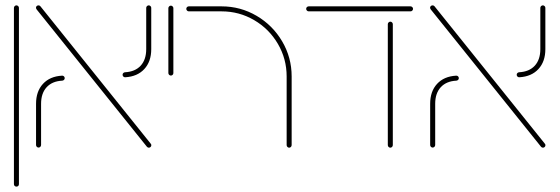

<svg xmlns="http://www.w3.org/2000/svg" viewBox="-20 -542 2069 710"><path d="M31.5 138.9V-513Q31.5 -516.7 34.3 -519.4Q37 -522.2 40.7 -522.2Q44.4 -522.2 47.2 -519.4Q50 -516.7 50 -513V138.9Q50 143 47.4 145.6Q44.8 148.1 40.7 148.1Q37 148.1 34.3 145.6Q31.5 143 31.5 138.9Z M523.3 0.7 115.6 -507Q113 -511.1 113 -513Q113 -517 115.7 -519.6Q118.5 -522.2 122.2 -522.2Q126.7 -522.2 129.3 -518.9L537 -11.1Q539.6 -8.5 539.6 -5.2Q539.6 -1.5 537 1.3Q534.4 4.1 530.4 4.1Q526.3 4.1 523.3 0.7ZM113.3 -5.9V-158.1Q113.3 -204.1 138.9 -231.9Q164.4 -259.6 209.3 -262.2Q213 -262.6 216.1 -260Q219.3 -257.4 219.3 -253Q219.3 -249.3 216.7 -246.7Q214.1 -244.1 210.4 -243.7Q173 -241.9 152.4 -219.4Q131.9 -197 131.9 -158.1V-5.9Q131.9 -1.9 129.1 0.9Q126.3 3.7 122.6 3.7Q118.9 3.7 116.1 0.9Q113.3 -1.9 113.3 -5.9ZM433.3 -265.6Q433.3 -269.3 435.9 -271.9Q438.5 -274.4 442.2 -274.8Q479.6 -276.7 500.2 -299.1Q520.7 -321.5 520.7 -360.4V-513Q520.7 -516.7 523.5 -519.4Q526.3 -522.2 530 -522.2Q533.7 -522.2 536.5 -519.4Q539.3 -516.7 539.3 -513V-360.4Q539.3 -314.4 513.7 -286.7Q488.1 -258.9 443.3 -256.3Q439.6 -255.9 436.5 -258.5Q433.3 -261.1 433.3 -265.6Z M602.6 -271.9V-511.9Q602.6 -515.6 605.4 -518.3Q608.1 -521.1 611.9 -521.1Q615.6 -521.1 618.3 -518.3Q621.1 -515.6 621.1 -511.9V-271.9Q621.1 -268.1 618.5 -265.4Q615.9 -262.6 611.9 -262.6Q608.1 -262.6 605.4 -265.4Q602.6 -268.1 602.6 -271.9Z M1049.3 4.1Q1045.6 4.1 1042.8 1.3Q1040 -1.5 1040 -5.6V-259.3Q1040 -324.4 1007.6 -379.8Q975.2 -435.2 919.8 -467.6Q864.4 -500 799.3 -500H678.1Q674.4 -500 671.7 -502.8Q668.9 -505.6 668.9 -509.3Q668.9 -513.3 671.7 -515.9Q674.4 -518.5 678.1 -518.5H799.3Q869.3 -518.5 928.9 -483.5Q988.5 -448.5 1023.5 -388.9Q1058.5 -329.3 1058.5 -259.3V-5.6Q1058.5 -1.5 1055.7 1.3Q1053 4.1 1049.3 4.1Z M1112.2 -509.3Q1112.2 -513.3 1115 -515.9Q1117.8 -518.5 1121.5 -518.5H1498.1Q1501.9 -518.5 1504.6 -515.7Q1507.4 -513 1507.4 -509.3Q1507.4 -505.6 1504.6 -502.8Q1501.9 -500 1498.1 -500H1121.5Q1117.8 -500 1115 -502.8Q1112.2 -505.6 1112.2 -509.3ZM1414.1 -5.6V-452.6Q1414.1 -456.3 1416.9 -459.1Q1419.6 -461.9 1423.3 -461.9Q1427 -461.9 1429.8 -459.1Q1432.6 -456.3 1432.6 -452.6V-5.6Q1432.6 -1.5 1429.8 1.3Q1427 4.1 1423.3 4.1Q1419.6 4.1 1416.9 1.3Q1414.1 -1.5 1414.1 -5.6Z M1980.7 0.7 1573 -507Q1570.4 -511.1 1570.4 -513Q1570.4 -517 1573.1 -519.6Q1575.9 -522.2 1579.6 -522.2Q1584.1 -522.2 1586.7 -518.9L1994.4 -11.1Q1997 -8.5 1997 -5.2Q1997 -1.5 1994.4 1.3Q1991.9 4.1 1987.8 4.1Q1983.7 4.1 1980.7 0.7ZM1570.7 -5.9V-158.1Q1570.7 -204.1 1596.3 -231.9Q1621.9 -259.6 1666.7 -262.2Q1670.4 -262.6 1673.5 -260Q1676.7 -257.4 1676.7 -253Q1676.7 -249.3 1674.1 -246.7Q1671.5 -244.1 1667.8 -243.7Q1630.4 -241.9 1609.8 -219.4Q1589.3 -197 1589.3 -158.1V-5.9Q1589.3 -1.9 1586.5 0.9Q1583.7 3.7 1580 3.7Q1576.3 3.7 1573.5 0.9Q1570.7 -1.9 1570.7 -5.9ZM1890.7 -265.6Q1890.7 -269.3 1893.3 -271.9Q1895.9 -274.4 1899.6 -274.8Q1937 -276.7 1957.6 -299.1Q1978.1 -321.5 1978.1 -360.4V-513Q1978.1 -516.7 1980.9 -519.4Q1983.7 -522.2 1987.4 -522.2Q1991.1 -522.2 1993.9 -519.4Q1996.7 -516.7 1996.7 -513V-360.4Q1996.7 -314.4 1971.1 -286.7Q1945.6 -258.9 1900.7 -256.3Q1897 -255.9 1893.9 -258.5Q1890.7 -261.1 1890.7 -265.6Z"/></svg>

Font: 26F Galaxy Hebrew Hairline
Style: Regular
Weight: 50
Designer: C₂₉H₂₅N₃O₅
Version: Version 1.000